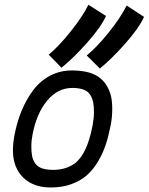

<svg xmlns="http://www.w3.org/2000/svg" viewBox="-20 -807 640 826"><path d="M353 -568.4Q396.5 -603.5 448 -667.7Q499.5 -731.9 524.9 -783.2L599.6 -734.4Q577.6 -685.5 518.1 -618.7Q458.5 -551.8 409.7 -512.2ZM189.5 -571.8Q232.4 -606.9 283.9 -671.4Q335.4 -735.8 360.4 -786.6L436 -738.3Q414.1 -689.5 354 -622.3Q293.9 -555.2 244.6 -515.6ZM303.2 -105Q354 -145.5 376.5 -258.8Q377 -260.3 377.4 -263.2Q377.9 -266.1 378.4 -267.6Q384.3 -301.3 384.3 -323.2Q384.3 -349.1 380.9 -366.5Q377.4 -383.8 368.2 -398.9Q358.9 -414.1 339.6 -421.4Q320.3 -428.7 291 -428.7Q228.5 -428.7 183.1 -374.3Q137.7 -319.8 120.1 -229Q114.7 -201.2 114.7 -179.7Q114.7 -152.8 118.2 -135.5Q121.6 -118.2 131.6 -103.8Q141.6 -89.4 160.9 -82.8Q180.2 -76.2 210.4 -76.2Q264.6 -76.7 303.2 -105ZM198.7 -0.5H197.8Q123 -0.5 79.3 -43.7Q35.6 -86.9 35.6 -160.6Q35.6 -189.9 42.5 -226.6Q53.2 -282.7 73 -330.6Q92.8 -378.4 122.3 -418.2Q151.9 -458 194.8 -481Q237.8 -503.9 289.1 -503.9Q359.4 -503.9 398.4 -479.7Q437.5 -455.6 454.1 -405.8Q462.9 -379.4 462.9 -339.4Q462.9 -300.8 455.6 -265.1Q446.8 -220.7 434.6 -183.8Q422.4 -147 401.6 -112.1Q380.9 -77.1 353.8 -53.2Q326.7 -29.3 287.4 -14.9Q248 -0.5 199.7 -0.5Z"/></svg>

Font: Fantasque Sans Mono
Style: Italic
Weight: 400
Italic angle: -11°
Monospace: yes
Designer: Jany Belluz
Version: Version 1.8.0 ; ttfautohint (v1.8.2)